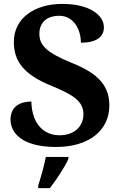

<svg xmlns="http://www.w3.org/2000/svg" viewBox="-20 -744 619 985"><path d="M268 10C435 10 541 -74 541 -203C541 -302 487 -366 349 -421C214 -476 182 -514 182 -571C182 -631 223 -663 284 -663C360 -663 395 -590 395 -525C478 -525 513 -557 513 -604C513 -664 443 -724 299 -724C158 -724 51 -651 51 -529C51 -431 101 -362 241 -305C353 -259 408 -226 408 -158C408 -97 363 -50 285 -50C205 -50 143 -109 141 -223C83 -223 34 -198 34 -130C34 -65 89 10 268 10ZM176 208V221H236C269 178 313 113 331 71V61H215C207 105 189 168 176 208Z"/></svg>

Font: Noto Serif Georgian Bold
Style: Regular
Weight: 700
Designer: Monotype Design Team, Akaki Razmadze
Foundry: Google LLC
Version: Version 2.003